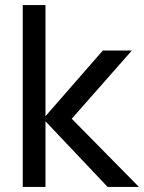

<svg xmlns="http://www.w3.org/2000/svg" viewBox="-20 -740 570 760"><path d="M70 0V-720H160V-280L387 -540H502L264 -270L530 0H406L160 -260V0Z"/></svg>

Font: Manrope Medium
Style: Medium
Weight: 500
Designer: Mikhail Sharanda
Foundry: Mikhail Sharanda
Version: Version 4.000;hotconv 1.0.109;makeotfexe 2.5.65596